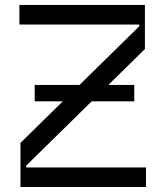

<svg xmlns="http://www.w3.org/2000/svg" viewBox="-20 -747 661 767"><path d="M118.6 -342.3V-407.7H516.3V-342.3ZM61.8 0V-176.1L536.2 -642V-649.1H57.5V-727.3H558.9V-551.1L84.5 -85.2V-78.1H563.2V0Z"/></svg>

Font: Riot Sans
Style: Regular
Weight: 400
Designer: Rasmus Andersson
Foundry: rsms
Version: Version 3.005